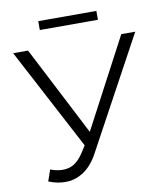

<svg xmlns="http://www.w3.org/2000/svg" viewBox="-92 -918 864 1002"><g transform="rotate(-10 340.0 -416.5)"><path d="M106 -69Q157 -49 202 -59.5Q247 -70 285 -130L319 -184L326 -193L594 -700H668L350 -114Q318 -53 274.5 -23Q231 7 182.5 9Q134 11 85 -9ZM324 -126 21 -700H100L364 -187ZM179 -795V-842H487V-795Z"/></g></svg>

Font: MOST Montserrat
Style: Regular
Weight: 400
Designer: Julieta Ulanovsky
Foundry: Julieta Ulanovsky
Version: Version 8.000;March 11, 2024;FontCreator 15.0.0.2926 64-bit